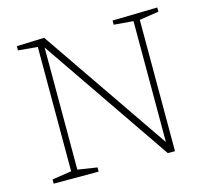

<svg xmlns="http://www.w3.org/2000/svg" viewBox="-100 -810 1009 928"><g transform="rotate(-15 404.0 -346.5)"><path d="M537 -688 762 -693V-672L665 -657V0H629L186 -647V-36L283 -21V0H58V-21L155 -36V-658L58 -667V-688L196 -693L634 -54V-659L537 -667Z"/></g></svg>

Font: Bitter Pro ExtraLight
Style: Regular
Weight: 275
Designer: Sol Matas, and Bitter project Authors
Foundry: Sol Matas
Version: Version 1.010